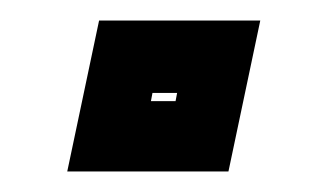

<svg xmlns="http://www.w3.org/2000/svg" viewBox="-20 -167 319 187"><path d="M45.5 0 76.5 -147H233.5L202.5 0ZM127 -68.5H151L152.5 -76.5H128.5Z"/></svg>

Font: Tourney Expanded ExtraBold
Style: Italic
Weight: 800
Width: 7
Italic angle: -12°
Designer: Tyler Finck
Foundry: Etcetera Type Co
Version: Version 1.010; ttfautohint (v1.8.3)